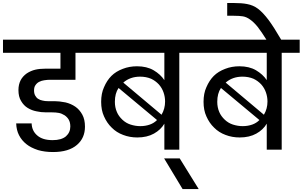

<svg xmlns="http://www.w3.org/2000/svg" viewBox="-44 -1007 2037 1292"><path d="M595.2 -651.9H463.9V-470.2H290Q275.9 -470.2 252.9 -466.8Q235.4 -464.4 219.2 -456.1Q204.6 -448.7 194.8 -434.1Q185.1 -421.4 185.1 -397.9Q185.1 -377.9 192.9 -363.8Q201.7 -348.1 212.9 -341.8Q226.1 -333 243.2 -330.1Q258.3 -326.2 277.8 -326.2H323.2Q354.5 -326.2 397 -317.9Q433.6 -309.1 462.9 -289.1Q491.2 -269.5 509.8 -235.8Q527.8 -203.1 527.8 -154.8Q527.8 -78.1 474.1 -32.2Q418.5 16.1 313 16.1Q256.8 16.1 211.9 2.9Q163.1 -13.2 134.8 -36.1Q102.1 -61.5 84 -97.2Q66.4 -131.3 64.9 -176.8H168.9Q170.4 -126 207 -95.2Q242.7 -64 310.1 -64Q369.6 -64 399.9 -89.8Q429.2 -116.2 429.2 -155.8Q429.2 -182.6 418.9 -201.2Q409.2 -218.3 391.1 -231Q370.6 -243.7 352.1 -247.1Q332 -251 304.2 -251H265.1Q231.4 -251 202.1 -257.8Q169.9 -263.7 142.1 -280.8Q115.7 -296.9 98.1 -327.1Q80.1 -355.5 80.1 -400.9Q80.1 -438.5 95.2 -467.8Q109.4 -494.1 136.2 -513.2Q164.1 -531.2 193.8 -538.1Q223.1 -544.9 261.2 -544.9H362.8V-651.9H-23.9V-740.2H595.2Z M1062 -174.8Q1038.1 -133.8 991.7 -107.9Q945.3 -82 879.9 -82Q828.6 -82 784.7 -99.1Q739.7 -115.7 708 -147.9Q675.8 -178.7 655.8 -224.1Q636.7 -265.6 636.7 -321.8Q636.7 -378.4 655.8 -419.9Q675.3 -465.8 705.6 -496.1Q735.8 -526.4 782.7 -543.9Q826.7 -561 877.9 -561Q943.8 -561 989.7 -534.2Q1036.1 -506.8 1062 -467.8V-651.9H547.9V-740.2H1283.7V-651.9H1162.6V0H1062ZM729 -321.8Q729 -284.2 742.7 -252.9Q754.4 -225.1 779.8 -201.2Q803.7 -178.7 834 -168.9Q867.2 -158.2 899.9 -158.2Q935.1 -158.2 964.8 -168.9Q992.2 -178.7 1012.7 -199.2L753.9 -415Q729 -378.9 729 -321.8ZM785.6 -451.2 1043 -234.9Q1066.9 -274.9 1066.9 -324.2Q1066.9 -355 1056.6 -384.8Q1046.4 -414.6 1024.9 -439Q1002 -463.4 972.7 -477.1Q939 -491.2 898.9 -491.2Q831.5 -491.2 785.6 -451.2Z M1293 265.1H1184.6L1060.5 59.1H1165.5Z M1751 -174.8Q1727.1 -133.8 1680.7 -107.9Q1634.3 -82 1568.8 -82Q1517.6 -82 1473.6 -99.1Q1428.7 -115.7 1397 -147.9Q1364.7 -178.7 1344.7 -224.1Q1325.7 -265.6 1325.7 -321.8Q1325.7 -378.4 1344.7 -419.9Q1364.3 -465.8 1394.5 -496.1Q1424.8 -526.4 1471.7 -543.9Q1515.6 -561 1566.9 -561Q1632.8 -561 1678.7 -534.2Q1725.1 -506.8 1751 -467.8V-651.9H1236.8V-740.2H1972.7V-651.9H1851.6V0H1751ZM1418 -321.8Q1418 -284.2 1431.6 -252.9Q1443.4 -225.1 1468.8 -201.2Q1492.7 -178.7 1522.9 -168.9Q1556.2 -158.2 1588.9 -158.2Q1624 -158.2 1653.8 -168.9Q1681.2 -178.7 1701.7 -199.2L1442.9 -415Q1418 -378.9 1418 -321.8ZM1474.6 -451.2 1731.9 -234.9Q1755.9 -274.9 1755.9 -324.2Q1755.9 -355 1745.6 -384.8Q1735.4 -414.6 1713.9 -439Q1690.9 -463.4 1661.6 -477.1Q1627.9 -491.2 1587.9 -491.2Q1520.5 -491.2 1474.6 -451.2Z M1751.5 -735.8Q1714.8 -794.4 1689.9 -826.2Q1664.1 -857.9 1639.6 -875Q1615.7 -892.6 1590.8 -897Q1567.9 -900.9 1529.8 -900.9H1484.9V-986.8H1527.8Q1583 -986.8 1617.7 -980Q1660.2 -972.2 1691.9 -948.2Q1725.1 -923.3 1763.7 -872.1Q1797.9 -826.2 1850.6 -735.8Z"/></svg>

Font: PoppinsZ Medium
Style: Regular
Weight: 500
Designer: Ninad Kale (Devanagari), Jonny Pinhorn (Latin)
Foundry: Indian Type Foundry
Version: Version 3.002;FEAKit 1.0